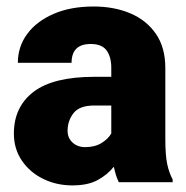

<svg xmlns="http://www.w3.org/2000/svg" viewBox="-20 -558 571 588"><path d="M343.8 0Q334.5 -19 328.6 -47.4Q309.6 -23.4 279.5 -6.8Q249.5 9.8 201.7 9.8Q152.8 9.8 112.1 -10.3Q71.3 -30.3 46.9 -66.2Q22.5 -102.1 22.5 -148.9Q22.5 -230.5 82.5 -276.6Q142.6 -322.8 270 -322.8H320.8V-350.6Q320.8 -383.8 306.4 -403.6Q292 -423.3 257.8 -423.3Q199.2 -423.3 199.2 -365.7H34.7Q34.7 -415 63.2 -453.9Q91.8 -492.7 144 -515.4Q196.3 -538.1 266.6 -538.1Q329.6 -538.1 379.2 -517.1Q428.7 -496.1 457.5 -454.3Q486.3 -412.6 486.3 -349.6V-133.3Q486.3 -81.5 492.2 -54.9Q498 -28.3 508.8 -8.3V0ZM240.7 -107.4Q271 -107.4 291.5 -120.4Q312 -133.3 320.8 -149.4V-234.9H269Q223.1 -234.9 205.1 -211.4Q187 -188 187 -157.7Q187 -135.3 202.4 -121.3Q217.8 -107.4 240.7 -107.4Z"/></svg>

Font: Vazirmatn FD Black
Style: Regular
Weight: 900
Designer: Saber Rastikerdar
Foundry: Saber Rastikerdar
Version: Version 33.003